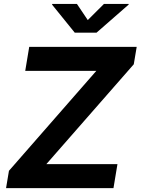

<svg xmlns="http://www.w3.org/2000/svg" viewBox="-20 -969 724 989"><path d="M11.2 0 26.1 -89.2 476.3 -604.1H110L130.5 -727.5H684.1L669.1 -637.9L218.7 -123.5H585L564.5 0ZM376.3 -948.7 432.1 -865.6 515.4 -948.7H643.1L642.4 -945.1L477.3 -800.8H365L248.3 -945.1L249 -948.7Z"/></svg>

Font: Inter
Style: Italic
Weight: 400
Italic angle: -9.3988°
Designer: Rasmus Andersson
Foundry: rsms
Version: Version 4.001;git-66647c0bb